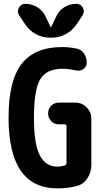

<svg xmlns="http://www.w3.org/2000/svg" viewBox="-20 -990 540 1019"><path d="M278.3 -902.3Q292 -933.6 321.3 -951.7Q350.6 -969.7 384.8 -969.7Q409.2 -969.7 419.9 -948.7Q430.7 -927.7 418 -908.2L386.7 -861.3Q364.3 -828.1 329.6 -809.1Q294.9 -790 254.9 -790H245.1Q205.1 -790 169.9 -809.1Q134.8 -828.1 113.3 -861.3L82 -908.2Q69.3 -927.7 80.1 -948.7Q90.8 -969.7 115.2 -969.7Q149.4 -969.7 178.7 -951.2Q208 -932.6 221.7 -902.3L249 -845.7Q249 -844.7 250 -844.7Q251 -844.7 251 -845.7ZM379.9 -445.3Q415 -445.3 439.9 -419.9Q464.8 -394.5 464.8 -360.4V-115.2Q464.8 -75.2 443.4 -43Q421.9 -10.7 384.8 -2Q336.9 9.8 285.2 9.8Q25.4 9.8 25.4 -365.2Q25.4 -561.5 94.7 -650.9Q164.1 -740.2 309.6 -740.2Q347.7 -740.2 385.7 -732.4Q411.1 -727.5 425.8 -706.1Q440.4 -684.6 440.4 -658.2Q440.4 -636.7 423.3 -624Q406.2 -611.3 384.8 -616.2Q343.8 -625 309.6 -625Q227.5 -625 193.8 -569.8Q160.2 -514.6 160.2 -365.2Q160.2 -222.7 191.9 -164.1Q223.6 -105.5 285.2 -105.5Q303.7 -105.5 322.3 -111.3Q333 -114.3 333 -126V-319.3Q333 -330.1 322.3 -330.1H292Q267.6 -330.1 251.5 -347.2Q235.4 -364.3 235.4 -388.2Q235.4 -412.1 251.5 -428.7Q267.6 -445.3 292 -445.3Z"/></svg>

Font: Rounded-X Mgen+ 2m bold
Style: Bold
Weight: 700
Designer: [Source Han Sans]
Ryoko NISHIZUKA  (kana & ideographs); Paul D. Hunt (Latin, Greek & Cyrillic); Wenlong ZHANG  (bopomofo
Version: Version 1.059.20150602